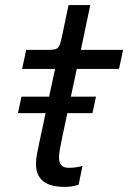

<svg xmlns="http://www.w3.org/2000/svg" viewBox="-20 -727 504 755"><path d="M50.5 -282 64.5 -347H357.5L343.5 -282ZM234 8Q213 8 193 4.2Q173 0.5 156.8 -9.5Q140.5 -19.5 131 -37.5Q121.5 -55.5 121.5 -83.5Q121.5 -100.5 125.5 -122Q129.5 -143.5 135.5 -171L196.5 -456H67L83 -531H170Q186 -531 195 -533Q204 -535 209 -540.8Q214 -546.5 217.5 -558.5Q221 -570.5 225 -590L249.5 -707H335L298 -531H464L448 -456H282L227 -198.5Q220.5 -166.5 216.2 -144.5Q212 -122.5 212 -108.5Q212 -88.5 220.8 -77.8Q229.5 -67 251 -67Q265.5 -67 281.5 -69.5Q297.5 -72 304.5 -74.5L289 -0.5Q279.5 2.5 266.2 5.2Q253 8 234 8Z"/></svg>

Font: Epilogue
Style: Italic
Weight: 400
Italic angle: -12°
Designer: Tyler Finck
Foundry: Etcetera Type Co
Version: Version 2.112